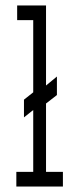

<svg xmlns="http://www.w3.org/2000/svg" viewBox="-20 -685 290 705"><path d="M40 0V-54H102V-281L68 -254V-319L102 -346V-611H43V-665H149V-371L189 -404V-336L149 -305V-54H211V0Z"/></svg>

Font: Inconsolata UltraCondensed
Style: Regular
Weight: 400
Width: 1
Monospace: yes
Designer: Raph Levien, Cyreal, Brenton Simpson
Foundry: Raph Levien, Cyreal, Google
Version: Version 3.000; ttfautohint (v1.8.2.53-6de2)